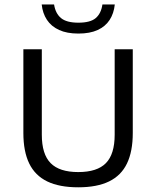

<svg xmlns="http://www.w3.org/2000/svg" viewBox="-20 -810 682 838"><path d="M321.5 7.5Q239 7.5 186 -18.2Q133 -44 107.5 -96.5Q82 -149 82 -229.5V-595H162.5V-222Q162.5 -137 201 -98Q239.5 -59 321.5 -59Q404 -59 442.2 -98Q480.5 -137 480.5 -222V-595H559.5V-229.5Q559.5 -149 534.2 -96.5Q509 -44 456.2 -18.2Q403.5 7.5 321.5 7.5ZM322 -663.5Q272 -663.5 237.8 -679.2Q203.5 -695 184.8 -723.5Q166 -752 162 -790.5H216Q222 -751.5 246.2 -731.2Q270.5 -711 322 -711Q374.5 -711 398 -731.2Q421.5 -751.5 427 -790.5H481Q477 -751.5 458.5 -723Q440 -694.5 406.2 -679Q372.5 -663.5 322 -663.5Z"/></svg>

Font: Encode Sans SC
Style: Regular
Weight: 400
Version: Version 3.002